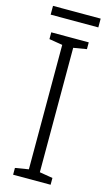

<svg xmlns="http://www.w3.org/2000/svg" viewBox="-129 -885 526 930"><g transform="rotate(15 134.5 -420.0)"><path d="M254 -840H15V-796H254ZM228 0V-34L162 -45V-669L228 -680V-714H40V-680L107 -669V-45L40 -34V0Z"/></g></svg>

Font: Noto Sans Arabic UI Cn Lt
Style: Regular
Weight: 300
Width: 3
Designer: Monotype Design Team, Nadine Chahine and Nizar Qandah
Foundry: Monotype Imaging Inc.
Version: Version 2.010